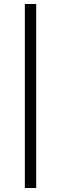

<svg xmlns="http://www.w3.org/2000/svg" viewBox="-20 -726 307 966"><path d="M162 220H105V-706H162Z"/></svg>

Font: STIX Two Text
Style: Regular
Weight: 400
Designer: Ross Mills, John Hudson & Paul Hanslow, Tiro Typeworks Ltd; with prior portions MicroPress Inc., and Coen Hoffman.
Foundry: Tiro Typeworks Ltd
Version: Version 2.13 b171